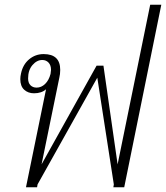

<svg xmlns="http://www.w3.org/2000/svg" viewBox="-20 -793 703 813"><path d="M175 -415Q156 -398 124 -398Q99 -398 82.5 -413Q66 -428 66 -458Q66 -469 69 -482Q77 -520 103.5 -542Q130 -564 165 -564Q235 -564 235 -497Q235 -479 231 -463L156 -97L389 -515H418L478 -97L616 -773H663L506 0H460L462 -12L392 -464L139 -12L137 0H90ZM194 -480Q196 -492 196 -497Q196 -517 185.5 -528Q175 -539 159 -539Q136 -539 117.5 -517.5Q99 -496 99 -461Q99 -442 109 -432Q119 -422 135 -422Q155 -422 171 -437.5Q187 -453 194 -480Z"/></svg>

Font: Trirong ExtraLight
Style: Italic
Weight: 275
Italic angle: -12°
Designer: Katatrad Team
Foundry: CadsonDemak
Version: Version 1.003